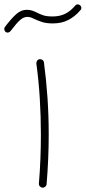

<svg xmlns="http://www.w3.org/2000/svg" viewBox="-49 -851 397 888"><path d="M-23.9 -704.1Q-27.8 -708 -29.1 -714.4Q-30.3 -720.7 -26.4 -726.1Q3.9 -766.1 26.4 -785.9Q48.8 -805.7 74.7 -805.7Q88.9 -805.7 100.1 -801.8Q111.3 -797.9 122.1 -792.5Q135.3 -785.6 150.9 -780.3Q166.5 -774.9 194.3 -774.9Q228 -774.9 253.2 -787.6Q278.3 -800.3 299.3 -825.7Q303.2 -830.6 309.6 -830.8Q315.9 -831.1 320.8 -827.1Q326.2 -823.2 327.1 -816.4Q328.1 -809.6 323.2 -804.2Q297.9 -774.4 266.8 -758.5Q235.8 -742.7 195.8 -742.7Q165 -742.7 146 -749Q127 -755.4 112.3 -762.2Q102.5 -767.1 94.7 -770Q86.9 -772.9 77.1 -772.9Q61 -772.9 44.7 -759Q28.3 -745.1 0 -707.5Q-3.9 -702.1 -11 -700.7Q-18.1 -699.2 -23.9 -704.1ZM119.1 -557.1Q118.7 -564.5 123 -570.6Q127.4 -576.7 134.3 -577.1Q141.6 -578.1 147.7 -573.5Q153.8 -568.8 154.3 -562Q165 -481.9 170.7 -398.4Q176.3 -314.9 176.3 -229Q176.3 -172.4 173.8 -115Q171.4 -57.6 166.5 1Q166 7.8 160.2 12.7Q154.3 17.6 147 17.1Q140.1 16.1 135.3 10.7Q130.4 5.4 130.9 -2Q135.7 -59.1 137.9 -115.7Q140.1 -172.4 140.1 -228.5Q140.1 -313.5 135 -396.2Q129.9 -479 119.1 -557.1Z"/></svg>

Font: Mikhak-FD ExtraLight
Style: Regular
Weight: 200
Designer: Amin Abedi
Version: Version 3.2